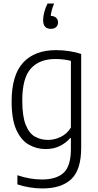

<svg xmlns="http://www.w3.org/2000/svg" viewBox="-20 -832 551 1082"><path d="M218.5 230Q185 230 147 224Q109 218 78 207V155.5Q115 168 149.5 173.8Q184 179.5 216 179.5Q298 179.5 338.8 141.5Q379.5 103.5 379.5 7.5V-54H375.5Q354.5 -28.5 319.2 -10.2Q284 8 237 8Q186 8 142.2 -17Q98.5 -42 72 -100.5Q45.5 -159 45.5 -260Q45.5 -408.5 110.2 -479Q175 -549.5 296.5 -549.5Q332 -549.5 370 -543.8Q408 -538 437.5 -528V0.5Q437.5 124.5 382 177.2Q326.5 230 218.5 230ZM251 -43.5Q287.5 -43.5 322.8 -60.8Q358 -78 379.5 -113V-489Q363 -493.5 339.8 -496.5Q316.5 -499.5 293 -499.5Q202 -499.5 153.8 -445.8Q105.5 -392 105.5 -265.5Q105.5 -177 124.8 -128.8Q144 -80.5 177 -62Q210 -43.5 251 -43.5ZM266.5 -669.5Q223 -669.5 223 -719Q223 -738.5 229.5 -763.8Q236 -789 248 -812H285Q276 -791 271.8 -774.2Q267.5 -757.5 266 -742.5Q285.5 -742 296.2 -732Q307 -722 307 -705.5Q307 -689.5 296.5 -679.5Q286 -669.5 266.5 -669.5Z"/></svg>

Font: Encode Sans SmCnd Lt
Style: Regular
Weight: 300
Width: 4
Designer: Multiple Designers
Foundry: Impallari Type
Version: Version 3.002; ttfautohint (v1.8.3) -l 8 -r 50 -G 200 -x 14 